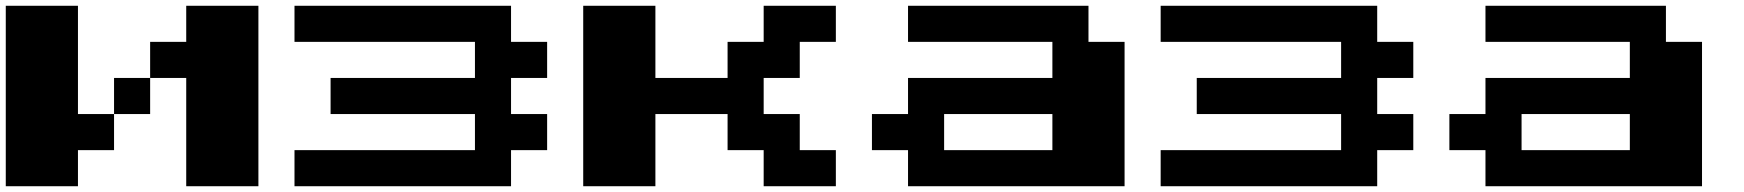

<svg xmlns="http://www.w3.org/2000/svg" viewBox="-20 -770 6040 665"><path d="M0 -437.5V-750H125H250V-562.5V-375H312.5H375V-437.5V-500H437.5H500V-562.5V-625H562.5H625V-687.5V-750H750H875V-437.5V-125H750H625V-312.5V-500H562.5H500V-437.5V-375H437.5H375V-312.5V-250H312.5H250V-187.5V-125H125H0Z M1000 -687.5V-750H1375H1750V-687.5V-625H1812.5H1875V-562.5V-500H1812.5H1750V-437.5V-375H1812.5H1875V-312.5V-250H1812.5H1750V-187.5V-125H1375H1000V-187.5V-250H1312.5H1625V-312.5V-375H1375H1125V-437.5V-500H1375H1625V-562.5V-625H1312.5H1000Z M2000 -437.5V-750H2125H2250V-625V-500H2375H2500V-562.5V-625H2562.5H2625V-687.5V-750H2750H2875V-687.5V-625H2812.5H2750V-562.5V-500H2687.5H2625V-437.5V-375H2687.5H2750V-312.5V-250H2812.5H2875V-187.5V-125H2750H2625V-187.5V-250H2562.5H2500V-312.5V-375H2375H2250V-250V-125H2125H2000Z M3125 -687.5V-750H3437.5H3750V-687.5V-625H3812.5H3875V-375V-125H3500H3125V-187.5V-250H3062.5H3000V-312.5V-375H3062.5H3125V-437.5V-500H3375H3625V-562.5V-625H3375H3125ZM3625 -312.5V-375H3437.5H3250V-312.5V-250H3437.5H3625Z M4000 -687.5V-750H4375H4750V-687.5V-625H4812.5H4875V-562.5V-500H4812.5H4750V-437.5V-375H4812.5H4875V-312.5V-250H4812.5H4750V-187.5V-125H4375H4000V-187.5V-250H4312.5H4625V-312.5V-375H4375H4125V-437.5V-500H4375H4625V-562.5V-625H4312.5H4000Z M5125 -687.5V-750H5437.5H5750V-687.5V-625H5812.5H5875V-375V-125H5500H5125V-187.5V-250H5062.5H5000V-312.5V-375H5062.5H5125V-437.5V-500H5375H5625V-562.5V-625H5375H5125ZM5625 -312.5V-375H5437.5H5250V-312.5V-250H5437.5H5625Z"/></svg>

Font: Press Start 2P
Style: Regular
Weight: 500
Monospace: yes
Version: Version 2.14